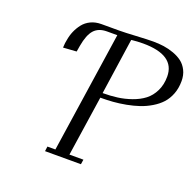

<svg xmlns="http://www.w3.org/2000/svg" viewBox="-124 -840 993 972"><g transform="rotate(20 372.0 -354.5)"><path d="M122.1 -523.9 124 -548.8 127 -565.9Q131.3 -592.3 141.1 -615Q150.9 -637.7 166.7 -658Q182.6 -678.2 207.5 -690.2Q232.4 -702.1 264.2 -702.1H359.9Q390.1 -702.1 450.2 -705.6Q510.3 -709 542 -709Q571.3 -709 598.4 -705.1Q625.5 -701.2 652.6 -691.4Q679.7 -681.6 699.5 -666.5Q719.2 -651.4 731.7 -626.5Q744.1 -601.6 744.1 -569.8Q744.1 -531.7 732.2 -500.2Q720.2 -468.8 700 -446.5Q679.7 -424.3 650.6 -407Q621.6 -389.6 590.6 -379.2Q559.6 -368.7 522.9 -361.8Q486.3 -355 453.6 -352.5Q420.9 -350.1 386.2 -350.1L337.9 -25.9H413.1L409.2 0H215.8L219.2 -25.9H262.2L358.9 -676.8H303.2Q258.3 -676.8 234.1 -649.9Q210 -623 199.2 -561L193.8 -528.8ZM389.2 -376Q430.7 -376 467.8 -380.9Q504.9 -385.7 542.5 -398.9Q580.1 -412.1 607.2 -432.9Q634.3 -453.6 651.1 -487.8Q668 -522 668 -565.9Q668 -682.1 496.1 -682.1Q481 -682.1 465.1 -681.2Q449.2 -680.2 441.4 -679.2L433.1 -678.2Z"/></g></svg>

Font: Dehuti Alt
Style: Italic
Weight: 400
Version: Version 1.2